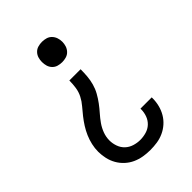

<svg xmlns="http://www.w3.org/2000/svg" viewBox="-221 -623 941 941"><g transform="rotate(-45 250.0 -152.5)"><path d="M250 -387Q236 -387 222 -391Q208 -395 198 -405.5Q188 -416 184 -429.5Q180 -443 180 -458Q180 -472 184 -485.5Q188 -499 198 -509.5Q208 -520 222 -524Q236 -528 250 -528Q264 -528 278 -524Q292 -520 302 -509.5Q312 -499 316.5 -485.5Q321 -472 321 -458Q321 -443 316.5 -429.5Q312 -416 302 -405.5Q292 -395 278 -391Q264 -387 250 -387ZM251 223Q227 223 203 219Q179 215 157 205Q135 195 117 178.5Q99 162 87 141Q75 120 69.5 96Q64 72 64 48Q64 24 69.5 0Q75 -24 84.5 -46Q94 -68 107 -88.5Q120 -109 135 -128Q150 -147 166 -165.5Q182 -184 193 -205.5Q204 -227 207.5 -251Q211 -275 211 -299H289Q289 -275 287 -251Q285 -227 278.5 -203.5Q272 -180 260 -158.5Q248 -137 233.5 -117.5Q219 -98 203 -80Q187 -62 173 -42Q159 -22 150.5 1Q142 24 142 48Q142 69 149.5 90Q157 111 172.5 125.5Q188 140 209 146.5Q230 153 251 153Q272 153 293 147Q314 141 329.5 126.5Q345 112 352.5 91.5Q360 71 360 49V45H438V52Q438 76 432 99.5Q426 123 414 143.5Q402 164 384 180Q366 196 344 206Q322 216 298.5 219.5Q275 223 251 223Z"/></g></svg>

Font: Iosevka NFM
Style: Regular
Weight: 400
Monospace: yes
Designer: Belleve Invis
Foundry: Belleve Invis
Version: Version 29.0.4; ttfautohint (v1.8.4);Nerd Fonts 3.3.0